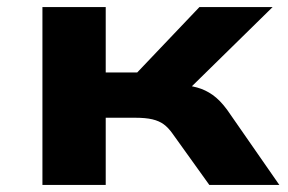

<svg xmlns="http://www.w3.org/2000/svg" viewBox="-20 -523 814 543"><path d="M100 0V-503H279V-318H368L544 -503H751L487 -244L482 -284Q514 -282 537.5 -275.5Q561 -269 581.5 -254.5Q602 -240 622 -213L770 0H572L468 -145Q456 -162 443 -171.5Q430 -181 411 -185.5Q392 -190 363 -190H279V0Z"/></svg>

Font: Nunito Sans 7pt Expanded ExtraBold
Style: Regular
Weight: 800
Width: 7
Designer: Vernon Adams
Foundry: Vernon Adams
Version: Version 3.101;gftools[0.9.27]